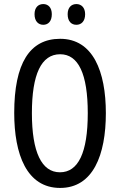

<svg xmlns="http://www.w3.org/2000/svg" viewBox="-20 -915 590 945"><path d="M150 -845C150 -810 169 -793 193 -793C217 -793 235 -810 235 -845C235 -878 217 -895 193 -895C169 -895 150 -879 150 -845ZM313 -845C313 -810 331 -793 356 -793C380 -793 399 -810 399 -845C399 -878 380 -895 356 -895C332 -895 313 -879 313 -845ZM501 -358C501 -563 438 -724 276 -724C126 -724 50 -603 50 -359C50 -156 111 10 276 10C438 10 501 -152 501 -358ZM137 -358C137 -549 183 -648 276 -648C366 -648 412 -551 412 -358C412 -163 365 -67 275 -67C185 -67 137 -166 137 -358Z"/></svg>

Font: Noto Sans Arabic ExtCond
Style: Regular
Weight: 400
Width: 2
Designer: Monotype Design Team, Nadine Chahine, Nizar Qandah and Khaled Hosny
Foundry: Monotype Imaging Inc.
Version: Version 2.012